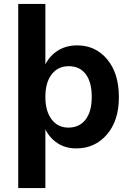

<svg xmlns="http://www.w3.org/2000/svg" viewBox="-20 -739 667 969"><path d="M370 -510Q462 -510 521 -439.5Q580 -369 580 -249Q580 -130 519.5 -60Q459 10 365 10Q311 10 271 -16Q231 -42 209 -86V210H72V-719H209V-414Q231 -458 272.5 -484Q314 -510 370 -510ZM325 -95Q380 -95 411.5 -135Q443 -175 443 -250Q443 -325 412.5 -365Q382 -405 327 -405Q273 -405 241 -364Q209 -323 209 -250Q209 -178 240.5 -136.5Q272 -95 325 -95Z"/></svg>

Font: Elaine Sans SemiBold
Style: Regular
Weight: 600
Designer: Wei Huang
Foundry: Wei Huang
Version: Version 2.001;December 24, 2019;FontCreator 12.0.0.2547 64-b